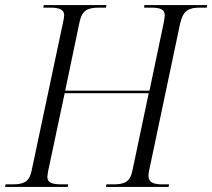

<svg xmlns="http://www.w3.org/2000/svg" viewBox="-38 -734 833 754"><path d="M-18 0H228L230 -10H204C166 -10 148 -17 148 -39C148 -45 150 -55 151 -62L216 -368H546L482 -64C473 -19 450 -10 407 -10H380L378 0H624L626 -10H600C568 -10 545 -16 545 -44C545 -49 546 -58 548 -66L669 -640C681 -695 705 -704 748 -704H774L775 -714H529L528 -704H555C592 -704 609 -697 609 -674C609 -667 607 -656 605 -645L549 -378H218L275 -650C285 -695 308 -704 352 -704H378L380 -714H134L132 -704H159C196 -704 214 -696 214 -674C214 -669 212 -658 210 -648L86 -63C77 -19 54 -10 10 -10H-16Z"/></svg>

Font: Noto Serif Display SemiCondensed Light
Style: Italic
Weight: 300
Width: 4
Italic angle: -12°
Designer: Monotype Design Team
Foundry: Monotype Imaging Inc.
Version: Version 2.009